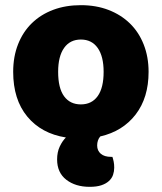

<svg xmlns="http://www.w3.org/2000/svg" viewBox="-20 -521 626 743"><path d="M555 -243Q555 -143 505 -78Q455 -13 368 7Q356 21 356 42Q356 62 370 74Q384 86 410 86H415Q418 95 420 105Q422 115 422 128Q422 142 417.5 155.5Q413 169 401.5 179.5Q390 190 372 196Q354 202 327 202Q272 202 236.5 174.5Q201 147 201 96Q201 68 211 46.5Q221 25 235 11Q140 -4 85.5 -70Q31 -136 31 -243Q31 -302 50 -350Q69 -398 103.5 -431.5Q138 -465 186 -483Q234 -501 293 -501Q352 -501 400 -482.5Q448 -464 482.5 -430.5Q517 -397 536 -349Q555 -301 555 -243ZM293 -368Q251 -368 228 -335.5Q205 -303 205 -243Q205 -180 228 -148.5Q251 -117 293 -117Q335 -117 358 -149Q381 -181 381 -243Q381 -303 358 -335.5Q335 -368 293 -368Z"/></svg>

Font: Baloo Bhaina 2 ExtraBold
Style: Regular
Weight: 800
Designer: Yesha Goshar, Manish Minz, Shuchita Grover and Ek Type
Foundry: Ek Type
Version: Version 1.640;hotconv 1.0.111;makeotfexe 2.5.65597; ttfautoh